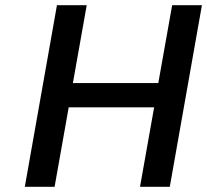

<svg xmlns="http://www.w3.org/2000/svg" viewBox="-20 -715 793 735"><path d="M753 -695 630 0H516L570 -304H243L189 0H75L198 -695H312L259 -397H586L639 -695Z"/></svg>

Font: Fz Poppins Med
Style: Italic
Weight: 500
Italic angle: -10°
Designer: Ninad Kale (Devanagari), Jonny Pinhorn (Latin)
Foundry: Indian Type Foundry
Version: Vit hóa bi Vntype.Com & FontZin.Com